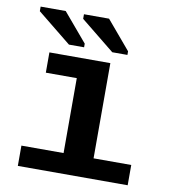

<svg xmlns="http://www.w3.org/2000/svg" viewBox="-82 -795 763 865"><g transform="rotate(10 300.0 -362.5)"><path d="M232.4 -703.6V-724.6H347.2L457 -594.7V-578.1H387.7ZM34.2 -703.6V-724.6H148.9L258.8 -594.7V-578.1H189.5ZM387.7 -92.8H560.1V0H57.6V-92.8H250.5V-435.5H108.9V-528.3H387.7Z"/></g></svg>

Font: Cousine
Style: Bold
Weight: 700
Monospace: yes
Designer: Steve Matteson
Foundry: Ascender Corporation
Version: Version 1.20